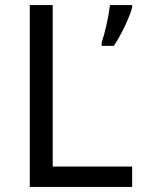

<svg xmlns="http://www.w3.org/2000/svg" viewBox="-20 -734 564 754"><path d="M97 0H499V-80H187V-714H97ZM499 -705V-714H412C407 -671 392 -604 379 -566V-554H427C457 -598 490 -669 499 -705Z"/></svg>

Font: Noto Sans Gujarati UI
Style: Regular
Weight: 400
Designer: Jelle Bosma - Monotype Design Team, Universal Thirst
Foundry: Monotype Imaging Inc.
Version: Version 2.106